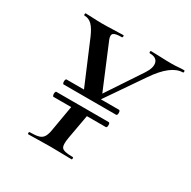

<svg xmlns="http://www.w3.org/2000/svg" viewBox="-143 -762 893 899"><g transform="rotate(30 303.5 -312.5)"><path d="M318 -289 302 -302 450 -525Q475 -563 468 -588Q461 -613 425 -613Q421 -613 421 -619Q421 -625 425 -625Q448 -625 476 -623.5Q504 -622 536 -622Q557 -622 570.5 -623.5Q584 -625 603 -625Q607 -625 607 -619Q607 -613 603 -613Q572 -613 538.5 -587.5Q505 -562 469 -509ZM122 0Q118 0 118 -6Q118 -12 122 -12Q154 -12 171 -17Q188 -22 196.5 -37Q205 -52 209 -81L234 -226H319L293 -81Q285 -38 295.5 -25Q306 -12 355 -12Q358 -12 358 -6Q358 0 355 0Q331 0 302.5 -1Q274 -2 240 -2Q204 -2 174.5 -1Q145 0 122 0ZM136 -211Q132 -211 130.5 -218Q129 -225 130.5 -231.5Q132 -238 136 -238H418Q423 -238 424.5 -231.5Q426 -225 424.5 -218Q423 -211 418 -211ZM148 -285Q144 -285 142.5 -291.5Q141 -298 142.5 -305Q144 -312 148 -312H431Q436 -312 437.5 -305Q439 -298 437.5 -291.5Q436 -285 431 -285ZM247 -297 249 -310 335 -319 331 -297ZM252 -289 145 -542Q129 -579 112 -596Q95 -613 72 -613Q68 -613 68 -619Q68 -625 72 -625Q91 -625 114.5 -623.5Q138 -622 159 -622Q189 -622 221.5 -623.5Q254 -625 274 -625Q278 -625 277.5 -619Q277 -613 273 -613Q239 -613 229 -604.5Q219 -596 228 -573L335 -317Z"/></g></svg>

Font: Cormorant Infant Light SemiBold
Style: Italic
Weight: 600
Italic angle: -10°
Version: Version 4.001